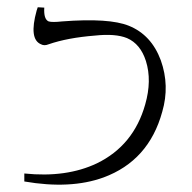

<svg xmlns="http://www.w3.org/2000/svg" viewBox="-20 -753 529 529"><path d="M102 -732Q100 -700 114 -694Q124 -691 151 -694Q281 -704 335 -682Q397 -657 423 -587Q448 -517 427 -445Q390 -310 265 -264Q174 -231 47 -253V-275Q163 -263 247 -303Q348 -352 380 -465Q399 -531 382 -585Q367 -632 330 -648Q298 -661 242 -655Q166 -649 114 -631Q102 -626 93 -631Q59 -645 81 -724L84 -733Z"/></svg>

Font: Miso
Style: Regular
Weight: 400
Version: Version 1.1